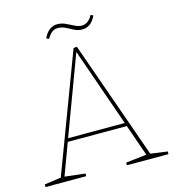

<svg xmlns="http://www.w3.org/2000/svg" viewBox="-121 -942 947 1044"><g transform="rotate(-15 352.0 -420.5)"><path d="M605 -22 596 -29 698 -15V0H464V-15L587 -29L583 -22L517 -211L525 -206H179L189 -213L118 -22L113 -29L235 -15V0H6V-15L105 -29L97 -22L349 -691L368 -693ZM191 -219 185 -225H518L514 -220L356 -672H360ZM233 -773 219 -780Q234 -812 253.5 -825.5Q273 -839 296 -839Q320 -839 342.5 -828.5Q365 -818 385.5 -807.5Q406 -797 424 -797Q441 -797 456 -806.5Q471 -816 485 -841L499 -834Q483 -802 464 -789Q445 -776 422 -776Q398 -776 377.5 -786.5Q357 -797 337 -807.5Q317 -818 293 -818Q275 -818 261 -807.5Q247 -797 233 -773Z"/></g></svg>

Font: Bitter Thin
Style: Regular
Weight: 100
Designer: Sol Matas, and Bitter project Authors
Foundry: Sol Matas
Version: Version 2.002